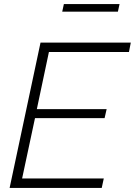

<svg xmlns="http://www.w3.org/2000/svg" viewBox="-20 -918 659 938"><path d="M178 -710H619L610 -664H219L160 -385H501L491 -341H151L88 -46H487L477 0H27ZM284 -861 292 -898H564L556 -861Z"/></svg>

Font: Raleway Light
Style: Italic
Weight: 300
Italic angle: -12°
Designer: Matt McInerney, Pablo Impallari, Rodrigo Fuenzalida
Foundry: Matt McInerney, Pablo Impallari, Rodrigo Fuenzalida
Version: Version 4.026